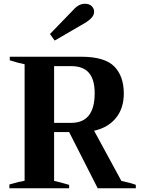

<svg xmlns="http://www.w3.org/2000/svg" viewBox="-20 -1002 761 1022"><path d="M271 -786 246 -821 368 -947Q398 -982 432 -982Q456 -982 468.5 -969Q481 -956 481 -940Q481 -923 468.5 -908.5Q456 -894 431 -879ZM703 -18V0H500L348 -299H268V-39Q290 -35 348 -18V0H30V-20Q53 -27 76 -32.5Q99 -38 111 -40V-660Q79 -666 32 -681V-700H412Q537 -700 588 -648.5Q639 -597 639 -504Q639 -426 597.5 -374.5Q556 -323 481 -306L626 -39Q678 -28 703 -18ZM268 -348H359Q484 -348 484 -506Q484 -578 453.5 -614Q423 -650 359 -650H268Z"/></svg>

Font: Trirong Bold
Style: Regular
Weight: 700
Designer: Katatrad Team
Foundry: CadsonDemak
Version: Version 1.000